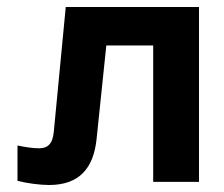

<svg xmlns="http://www.w3.org/2000/svg" viewBox="-20 -520 640 549"><path d="M256 -121 284 -390H418V0H549V-500H168L134 -145C131 -108 116 -96 92 -96C75 -96 53 -99 30 -104V-3C56 4 95 9 120 9C207 9 247 -39 256 -121Z"/></svg>

Font: LT Wave Alt Bold
Style: Regular
Weight: 700
Designer: Daniel Lyons
Version: Version 2.5 (Glyphs App)